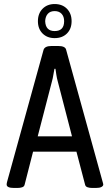

<svg xmlns="http://www.w3.org/2000/svg" viewBox="-20 -930 545 952"><path d="M50 2Q13 2 13 -15Q13 -18 13.5 -21Q14 -24 15 -28L196 -683Q202 -702 236 -702H268Q304 -702 308 -683L489 -28Q490 -24 491 -21Q492 -18 492 -15Q492 -8 483 -3Q474 2 455 2H438Q424 2 414 -1.5Q404 -5 402 -14L359 -178H144L102 -14Q100 -5 90 -1.5Q80 2 66 2ZM167 -254H337L266 -528Q262 -542 259.5 -558.5Q257 -575 255 -589H250Q247 -575 244.5 -558.5Q242 -542 238 -528ZM251 -741Q214 -741 191 -764Q168 -787 168 -825Q168 -863 191 -886.5Q214 -910 251 -910Q289 -910 312 -886.5Q335 -863 335 -825Q335 -787 312 -764Q289 -741 251 -741ZM251 -776Q298 -776 298 -825Q298 -848 285.5 -861.5Q273 -875 251 -875Q229 -875 217 -861.5Q205 -848 204 -825Q206 -776 251 -776Z"/></svg>

Font: Asap Condensed VF Beta
Style: Regular
Weight: 400
Designer: Pablo Cosgaya
Foundry: Omnibus-Type
Version: Version 1.008